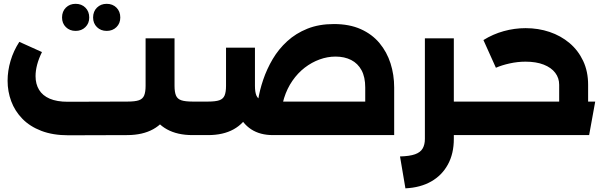

<svg xmlns="http://www.w3.org/2000/svg" viewBox="-20 -717 3225 1019"><path d="M343.6 1Q260.6 1 199.4 -22.5Q138.1 -46 98.4 -87Q58.7 -128 39.5 -179.9Q20.3 -231.7 20.3 -288.4Q20.3 -341 36 -394.1Q51.7 -447.3 82.6 -494.9L202.7 -440.7Q185.6 -405.9 177.1 -373.8Q168.7 -341.7 168.7 -313Q168.7 -271.1 187.3 -240.4Q205.9 -209.6 244 -193.2Q282.1 -176.9 340.1 -176.9L657.1 -177.9Q696.7 -177.9 717.1 -184.9Q737.6 -192 745.1 -210.3Q752.7 -228.6 752.7 -261.4V-513.4H906.3V-261.4Q906.3 -178.4 877.3 -120.1Q848.3 -61.9 792.9 -31.2Q737.4 -0.6 657.1 0ZM1001.9 0Q921.6 0 866.1 -30.6Q810.7 -61.3 781.7 -119.9Q752.7 -178.4 752.7 -261.4H906.3Q906.3 -228.6 913.9 -210.3Q921.4 -192 942.1 -184.9Q962.7 -177.9 1001.9 -177.9H1028.9V0ZM1028.9 0V-177.9Q1038.1 -177.9 1043.5 -153.8Q1048.9 -129.7 1048.9 -90Q1048.9 -49.1 1043.5 -24.6Q1038.1 0 1028.9 0ZM546.3 -553Q514.9 -553 494.5 -573.1Q474.1 -593.1 474.1 -624.1Q474.1 -656.2 494.5 -676.5Q514.9 -696.7 546.3 -696.7Q577.7 -696.7 598.1 -676.5Q618.4 -656.2 618.4 -624.1Q618.4 -593.1 598.1 -573.1Q577.7 -553 546.3 -553ZM381.4 -553Q350 -553 329.6 -573.1Q309.3 -593.1 309.3 -624.1Q309.3 -656.2 329.6 -676.5Q350 -696.7 381.4 -696.7Q412.9 -696.7 433.2 -676.5Q453.6 -656.2 453.6 -624.1Q453.6 -593.1 433.2 -573.1Q412.9 -553 381.4 -553Z M1918.4 0V-252.6Q1918.4 -307.9 1898.9 -344.1Q1879.3 -380.4 1843.7 -398.6Q1808.1 -416.7 1760.7 -416.7Q1718 -416.7 1676 -401.4Q1634 -386.1 1597.1 -357.7Q1560.3 -329.3 1532 -288.4Q1503.7 -247.6 1487.6 -196.2Q1471.4 -144.9 1471.4 -84.7H1341Q1341 -129.6 1349.4 -183.5Q1357.7 -237.4 1377 -294.1Q1396.3 -350.9 1427.4 -403.6Q1458.6 -456.3 1504.2 -498.1Q1549.9 -540 1611.4 -564.7Q1673 -589.4 1752.1 -589.4Q1834.3 -589.4 1894.6 -562.4Q1954.9 -535.4 1994.1 -488.3Q2033.4 -441.1 2052.7 -380.6Q2072 -320.1 2072 -252.6V0ZM1029 0V-177.9H1084Q1123.6 -177.9 1144 -184.9Q1164.4 -192 1172 -210.3Q1179.6 -228.6 1179.6 -261.4V-463.9H1333.1V-261.4Q1333.1 -178.4 1304.1 -119.9Q1275.1 -61.3 1219.7 -30.6Q1164.3 0 1084 0ZM1428.7 0Q1360.4 0 1313.3 -30.6Q1266.1 -61.3 1242 -119.9Q1217.9 -178.4 1217.9 -261.4H1333.1Q1333.1 -228.6 1340.7 -210.3Q1348.3 -192 1368.9 -184.9Q1389.6 -177.9 1428.7 -177.9H2072V0ZM1029 0Q1019.7 0 1014.4 -24.6Q1009 -49.1 1009 -90.4Q1009 -130.1 1014.4 -154Q1019.7 -177.9 1029 -177.9Z M2352.6 0V-177.9H2505.3V0ZM2103 113.3Q2153.9 112 2182.6 101.8Q2211.3 91.6 2223.1 71.1Q2235 50.7 2235 20.3V-513.4H2388.6V20.3Q2388.6 98.4 2357.1 156Q2325.7 213.6 2268.5 246.1Q2211.3 278.7 2131.7 282.6ZM2505.3 0V-177.9Q2514.6 -177.9 2519.9 -153.8Q2525.3 -129.7 2525.3 -90Q2525.3 -49.1 2519.9 -24.6Q2514.6 0 2505.3 0Z M2947.7 -97.1V-267.1Q2947.7 -302.9 2926.8 -330.5Q2905.9 -358.1 2865.9 -373.9Q2825.9 -389.7 2768.9 -389.7Q2727.1 -389.7 2685.1 -380.4Q2643 -371.1 2611.9 -357.4L2545.7 -504.4Q2596.4 -536 2653.7 -551.8Q2711 -567.6 2769.7 -567.6Q2837 -567.6 2896.7 -547.5Q2956.4 -527.4 3002.5 -488.6Q3048.6 -449.7 3074.9 -393.9Q3101.3 -338.1 3101.3 -267.1V-97.1ZM2505 0V-177.9H3139L3106.7 0ZM2505 0Q2495.7 0 2490.4 -24.6Q2485 -49.1 2485 -90.4Q2485 -130.1 2490.4 -154Q2495.7 -177.9 2505 -177.9Z"/></svg>

Font: Alexandria
Style: Regular
Weight: 400
Designer: Mohamed Gaber
Foundry: Kief Type Foundry
Version: Version 5.100